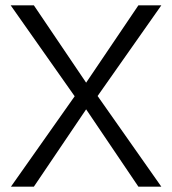

<svg xmlns="http://www.w3.org/2000/svg" viewBox="-20 -700 646 720"><path d="M499 0H585L346 -340L585 -680H499L303 -390L107 -680H20L260 -339L21 0H107L303 -290Z"/></svg>

Font: GI
Style: Regular
Weight: 400
Designer: Alfredo Marco Pradil
Version: Version 1.01 2015